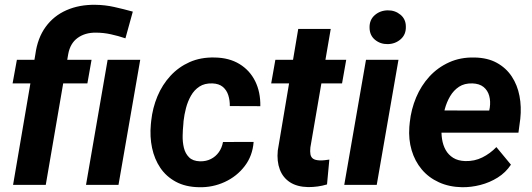

<svg xmlns="http://www.w3.org/2000/svg" viewBox="-20 -781 2246 811"><path d="M173.3 0H35.2L129.4 -551.8Q138.7 -620.6 172.9 -667.5Q207 -714.4 261 -738Q314.9 -761.7 382.8 -760.7Q423.3 -760.3 462.6 -751.5Q502 -742.7 541 -731.9L509.8 -619.1Q479.5 -629.4 448.2 -636.2Q417 -643.1 384.8 -643.1Q339.4 -643.6 307.9 -620.8Q276.4 -598.1 268.1 -552.2ZM366.7 -528.3 349.1 -428.7H33.2L51.3 -528.3ZM572.3 -528.3 480.5 0H343.3L434.6 -528.3Z M824.7 -99.6Q850.6 -99.1 870.8 -109.4Q891.1 -119.6 904.3 -138.2Q917.5 -156.7 921.9 -181.2L1051.3 -181.6Q1046.9 -122.6 1013.4 -79.1Q980 -35.6 929 -12.2Q877.9 11.2 820.8 9.8Q763.7 8.8 722.9 -13.2Q682.1 -35.2 657.2 -72Q632.3 -108.9 622.3 -156.2Q612.3 -203.6 617.2 -255.9L618.7 -270.5Q624.5 -325.2 645 -374.3Q665.5 -423.3 700 -460.7Q734.4 -498 781.2 -518.8Q828.1 -539.6 887.2 -538.1Q948.2 -537.1 991.7 -510.5Q1035.2 -483.9 1057.9 -438Q1080.6 -392.1 1079.6 -332.5L950.7 -333Q951.2 -356.9 944.3 -378.7Q937.5 -400.4 921.1 -414.1Q904.8 -427.7 877 -428.7Q844.2 -429.7 822.3 -415.3Q800.3 -400.9 786.6 -376.7Q772.9 -352.5 765.6 -324.5Q758.3 -296.4 755.4 -270L754.4 -255.9Q752 -233.9 751.5 -207.3Q751 -180.7 756.8 -156.5Q762.7 -132.3 778.6 -116.5Q794.4 -100.6 824.7 -99.6Z M1442.4 -528.3 1424.8 -428.7H1125.5L1143.1 -528.3ZM1239.7 -658.7H1377L1291 -158.2Q1289.1 -141.1 1291.3 -129.2Q1293.5 -117.2 1302.2 -110.8Q1311 -104.5 1329.6 -103.5Q1339.8 -103 1350.1 -104.2Q1360.4 -105.5 1371.1 -106.9L1361.3 -2Q1341.8 3.9 1322 6.6Q1302.2 9.3 1281.7 9.3Q1234.9 8.3 1204.8 -11.2Q1174.8 -30.8 1161.9 -65.2Q1148.9 -99.6 1153.3 -145Z M1663.1 -528.3 1571.3 0H1434.1L1525.9 -528.3ZM1541 -663.6Q1540 -696.8 1562.7 -716.8Q1585.4 -736.8 1617.7 -737.3Q1648.4 -737.8 1671.4 -719Q1694.3 -700.2 1694.3 -668.5Q1695.3 -635.3 1672.4 -615.2Q1649.4 -595.2 1617.7 -594.7Q1586.9 -594.2 1564.2 -612.8Q1541.5 -631.3 1541 -663.6Z M1931.6 9.8Q1877.4 8.8 1834 -11Q1790.5 -30.8 1761.5 -65.4Q1732.4 -100.1 1718.8 -146Q1705.1 -191.9 1709 -244.6L1710.9 -264.6Q1716.8 -319.8 1737.8 -369.6Q1758.8 -419.4 1793.9 -457.8Q1829.1 -496.1 1877.2 -517.8Q1925.3 -539.6 1984.4 -538.1Q2039.6 -537.1 2078.6 -515.6Q2117.7 -494.1 2141.6 -458Q2165.5 -421.9 2174.3 -375.7Q2183.1 -329.6 2177.7 -279.3L2169.9 -220.7H1761.7L1776.9 -314.5L2046.4 -314L2048.8 -326.2Q2052.7 -353 2046.4 -376.2Q2040 -399.4 2022.5 -413.6Q2004.9 -427.7 1975.6 -428.7Q1941.9 -429.7 1918.9 -414.6Q1896 -399.4 1881.3 -374.5Q1866.7 -349.6 1858.9 -320.6Q1851.1 -291.5 1847.7 -264.6L1845.7 -245.1Q1843.3 -219.2 1847.2 -193.6Q1851.1 -168 1862.5 -147.5Q1874 -127 1894.3 -114.3Q1914.6 -101.6 1945.3 -100.6Q1984.4 -99.6 2017.3 -116Q2050.3 -132.3 2076.7 -159.7L2138.2 -85.4Q2116.2 -52.2 2082.3 -31Q2048.3 -9.8 2009.3 0.2Q1970.2 10.3 1931.6 9.8Z"/></svg>

Font: Roboto
Style: Bold Italic
Weight: 700
Italic angle: -12°
Designer: Christian Robertson
Foundry: Google
Version: Version 3.0